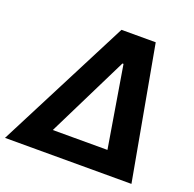

<svg xmlns="http://www.w3.org/2000/svg" viewBox="-166 -858 996 988"><g transform="rotate(20 332.0 -364.0)"><path d="M-38.1 0 335 -727.5H522.5L654.3 0ZM179.2 -122.1H478.5L404.8 -566.4H398.9Z"/></g></svg>

Font: Inter Display
Style: Bold Italic
Weight: 700
Italic angle: -9.39999°
Designer: Rasmus Andersson
Foundry: rsms
Version: Version 4.000;git-a52131595